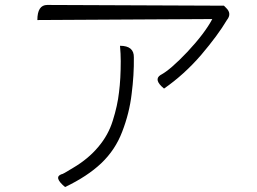

<svg xmlns="http://www.w3.org/2000/svg" viewBox="-20 -730 1040 776"><path d="M894 -698Q918 -675 897 -649Q861 -588 793 -508Q725 -429 643 -372Q599 -408 629 -427Q668 -447 738 -521Q808 -596 838 -653L131 -649Q131 -710 171 -710L885 -707ZM465 -545Q522 -545 521 -498Q522 -428 512 -350Q503 -273 474 -198Q446 -124 389 -70Q333 -17 243 26Q195 -14 229 -26Q231 -24 276 -52Q337 -88 377 -136Q418 -184 436 -243Q455 -303 461 -357Q468 -411 468 -483Q468 -512 465 -545Z"/></svg>

Font: Swei Half Moon CJK SC
Style: Light
Weight: 300
Version: Version 2.071